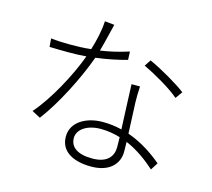

<svg xmlns="http://www.w3.org/2000/svg" viewBox="-116 -933 1231 1115"><g transform="rotate(15 500.0 -375.0)"><path d="M892 -469 922 -511C877 -546 769 -610 696 -642L671 -604C735 -574 841 -514 892 -469ZM638 -165 639 -105C639 -52 608 -4 516 -4C424 -4 382 -39 382 -92C382 -144 439 -183 521 -183C562 -183 601 -176 638 -165ZM676 -480H625C627 -403 633 -298 636 -211C600 -220 562 -225 521 -225C424 -225 335 -177 335 -88C335 5 419 43 521 43C633 43 685 -18 685 -90L684 -149C755 -119 815 -73 862 -31L890 -75C838 -119 768 -168 682 -198L674 -384C673 -416 674 -439 676 -480ZM439 -787 381 -793C379 -738 363 -670 346 -616C302 -611 261 -610 222 -610C175 -610 139 -612 105 -616L109 -566C143 -565 186 -564 221 -564C257 -564 294 -565 330 -568C285 -445 195 -277 110 -181L161 -154C241 -259 331 -432 382 -574C447 -582 511 -595 569 -611L567 -661C509 -642 452 -629 397 -621C414 -680 429 -748 439 -787Z"/></g></svg>

Font: Noto Sans SC Light
Style: Regular
Weight: 300
Designer: Ryoko NISHIZUKA 西塚涼子 (kana, bopomofo & ideographs); Paul D. Hunt (Latin, Greek & Cyrillic); Sandoll Communications 산돌커뮤니
Foundry: Adobe
Version: Version 2.004;hotconv 1.0.118;makeotfexe 2.5.65603